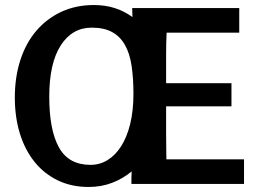

<svg xmlns="http://www.w3.org/2000/svg" viewBox="-20 -732 1023 764"><path d="M901 -309H641Q641 -246 641 -194.5Q641 -143 642 -98H951V0H503Q503 -14 503 -26.5Q503 -39 504 -50Q469 -21 426 -4.5Q383 12 333 12Q264 12 209.5 -14.5Q155 -41 117 -88.5Q79 -136 59 -201Q39 -266 39 -344Q39 -425 61 -493Q83 -561 124.5 -609.5Q166 -658 224 -685Q282 -712 354 -712Q442 -712 507 -664Q507 -673 506.5 -682Q506 -691 506 -700H932V-602H643Q641 -563 641 -513.5Q641 -464 641 -401H901ZM345 -622Q267 -622 221.5 -551Q176 -480 176 -347Q176 -215 214.5 -145.5Q253 -76 340 -76Q377 -76 408 -95Q439 -114 462 -150Q485 -186 498 -238.5Q511 -291 511 -359Q511 -422 503.5 -471Q496 -520 477 -553.5Q458 -587 426 -604.5Q394 -622 345 -622Z"/></svg>

Font: Cantora One
Style: Regular
Weight: 400
Designer: Pablo Impallari, Rodrigo Fuenzalida
Foundry: Pablo Impallari
Version: Version 1.002; ttfautohint (v0.8) -G 200 -r 50